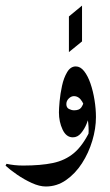

<svg xmlns="http://www.w3.org/2000/svg" viewBox="-45 -513 396 694"><path d="M301.8 -89.8Q301.8 -48.3 288.6 -4.2Q275.4 40 251.2 77.4Q227.1 114.7 193.8 137.9Q160.6 161.1 120.6 161.1Q97.7 161.1 69.8 148.4Q42 135.7 16.6 118.2Q-8.8 100.6 -24.9 85.9L-21.5 79.1Q6.8 85.4 38.6 85.4Q102.1 85.4 146.2 76.2Q190.4 66.9 222.2 40.3Q253.9 13.7 279.3 -38.6ZM272 -2Q275.4 -17.1 275.4 -40.5Q275.4 -68.4 269.5 -97.2Q263.7 -126 252 -145.8Q240.2 -165.5 222.2 -165.5Q212.4 -165.5 203.6 -157Q194.8 -148.4 194.8 -136.7Q194.8 -124 204.3 -119.1Q213.9 -114.3 222.7 -114.3Q241.2 -114.3 248.3 -124Q255.4 -133.8 258.8 -147.5L278.8 -98.6Q275.9 -85 268.1 -65.7Q260.3 -46.4 247.8 -31.5Q235.4 -16.6 218.3 -16.6Q194.3 -16.6 181.2 -44.7Q168 -72.8 168 -106.9Q168 -119.6 170.4 -146.7Q172.9 -173.8 179.2 -202.9Q185.5 -231.9 197.8 -252.4Q210 -272.9 229 -272.9Q245.6 -272.9 259 -255.9Q272.5 -238.8 282 -211.2Q291.5 -183.6 296.6 -151.6Q301.8 -119.6 301.8 -89.8Q298.3 -61.5 290.3 -40.3Q282.2 -19 272 -2ZM251.5 -363.3 204.1 -324.7V-453.6L251.5 -492.7Z"/></svg>

Font: Lateef ExtraBold
Style: Regular
Weight: 800
Designer: SIL International
Foundry: SIL International
Version: Version 4.200